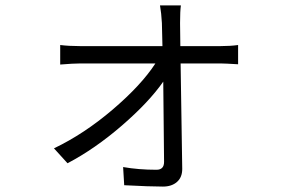

<svg xmlns="http://www.w3.org/2000/svg" viewBox="-20 -630 1040 708"><path d="M553 -396H275Q250 -396 202 -392V-464Q234 -460 274 -460H579L577 -545Q575 -582 570 -610H647Q644 -589 644 -545L645 -460H794Q830 -460 858 -464V-393Q810 -396 795 -396H646L652 -7Q652 24 632.5 41Q613 58 581 58Q533 58 438 53L434 -14Q491 -4 557 -4Q585 -4 585 -33L582 -329Q529 -253 429.5 -167Q330 -81 229 -28L179 -83Q290 -136 395.5 -226Q501 -316 553 -396Z"/></svg>

Font: Sinter Normal
Style: Regular
Weight: 350
Foundry: Adobe & rsms
Version: Version 1.000